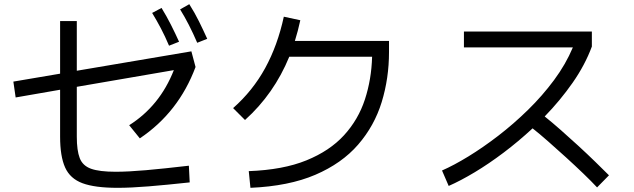

<svg xmlns="http://www.w3.org/2000/svg" viewBox="-20 -870 3040 920"><path d="M925 -665Q886 -756 843 -825L887 -850Q913 -809 933.5 -767.5Q954 -726 973 -684ZM790 -651Q771 -696 751 -734Q731 -772 709 -808L754 -832Q778 -793 799 -751.5Q820 -710 838 -670ZM543 30Q435 30 375.5 8Q316 -14 292 -67.5Q268 -121 268 -215V-440L55 -403L44 -479L268 -517V-769H348V-531L897 -624L917 -549Q836 -332 650 -207L599 -270Q746 -363 813 -534L348 -454V-215Q348 -149 362 -112.5Q376 -76 416 -61.5Q456 -47 534 -47Q594 -47 679.5 -54.5Q765 -62 885 -76L889 4Q778 16 692.5 23Q607 30 543 30Z M1180 30 1172 -50Q1336 -56 1448 -101.5Q1560 -147 1628.5 -222Q1697 -297 1728.5 -393.5Q1760 -490 1763 -598H1366Q1293 -420 1154 -295L1097 -352Q1191 -435 1250.5 -543.5Q1310 -652 1340 -790L1419 -773Q1408 -722 1393 -674H1844V-621Q1844 -495 1809 -381Q1774 -267 1696 -177Q1618 -87 1491 -32.5Q1364 22 1180 30Z M2130 21 2098 -53Q2155 -78 2224.5 -120.5Q2294 -163 2367.5 -219.5Q2441 -276 2510 -343.5Q2579 -411 2635 -486.5Q2691 -562 2725 -643H2203V-719H2816V-647Q2783 -558 2723.5 -473Q2664 -388 2590 -312Q2625 -284 2666.5 -247.5Q2708 -211 2751 -171.5Q2794 -132 2832 -95Q2870 -58 2898 -30L2841 28Q2814 -1 2775 -38.5Q2736 -76 2692 -116Q2648 -156 2606.5 -192.5Q2565 -229 2532 -255Q2464 -192 2393 -138.5Q2322 -85 2254.5 -44.5Q2187 -4 2130 21Z"/></svg>

Font: Murecho
Style: Regular
Weight: 400
Designer: Neil Summerour
Foundry: Positype
Version: Version 1.010; ttfautohint (v1.8.3)